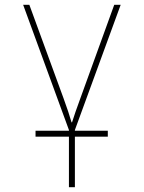

<svg xmlns="http://www.w3.org/2000/svg" viewBox="-20 -548 603 805"><path d="M129 25H269V237H294V25H432V0H294V-3L486 -528H459L317 -136C301 -93 291 -63 282 -35H280C272 -63 262 -93 246 -137L103 -528H77L269 -3V0H129Z"/></svg>

Font: Noto Sans Mono SemiCondensed Thin
Style: Regular
Weight: 100
Width: 4
Designer: Monotype Design Team
Foundry: Monotype Imaging Inc.
Version: Version 2.014